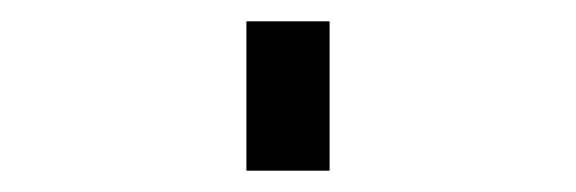

<svg xmlns="http://www.w3.org/2000/svg" viewBox="-20 60 540 180"><path d="M211 220V80H289V220Z"/></svg>

Font: Iosevka Custom Medium
Style: Regular
Weight: 500
Monospace: yes
Designer: Belleve Invis
Foundry: Belleve Invis
Version: Version 32.5.0; ttfautohint (v1.8.4)